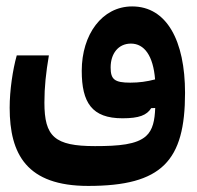

<svg xmlns="http://www.w3.org/2000/svg" viewBox="-20 -369 626 610"><path d="M260.3 221.7C494.6 221.7 567.9 142.1 567.9 -73.7C567.9 -239.3 509.8 -348.6 399.9 -348.6C304.2 -348.6 239.7 -259.3 239.7 -144C239.7 -43 272 6.8 369.1 6.8C421.9 6.8 446.3 -2.9 460.4 -25.4L473.1 -25.9C471.7 12.7 465.8 43.9 443.8 63.5C413.6 90.3 357.9 95.2 281.7 95.2C153.3 95.2 121.1 64.9 121.1 -43C121.1 -93.3 126 -137.7 135.3 -192.9H33.2C20.5 -147.9 10.7 -82 10.7 -26.9C10.7 121.6 65.4 221.7 260.3 221.7ZM472.7 -116.7C446.8 -109.9 421.9 -106.4 394 -106.4C343.8 -106.4 331.5 -116.7 331.5 -154.8C331.5 -198.2 355.5 -230.5 396 -230.5C438.5 -230.5 466.8 -191.9 472.7 -116.7Z"/></svg>

Font: Cascadia Mono SemiBold
Style: Regular
Weight: 600
Monospace: yes
Designer: Aaron Bell
Foundry: Saja Typeworks
Version: Version 2404.023